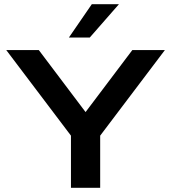

<svg xmlns="http://www.w3.org/2000/svg" viewBox="-20 -900 820 920"><path d="M10 -660H166L390 -363L614 -660H770L460 -250V0H320V-250ZM310 -720 420 -880H550L410 -720Z"/></svg>

Font: Xolonium
Style: Regular
Weight: 400
Designer: Severin Meyer
Version: Version 4.2